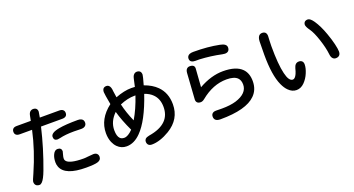

<svg xmlns="http://www.w3.org/2000/svg" viewBox="-52 -1474 4103 2226"><g transform="rotate(-20 2000.0 -361.0)"><path d="M115.2 53.7Q92.8 39.1 92.8 5.9Q92.8 -10.7 128.9 -87.9Q235.4 -330.1 287.1 -567.4H134.8Q103.5 -567.4 87.9 -583Q75.2 -595.7 75.2 -618.7Q75.2 -641.6 89.4 -655.8Q103.5 -669.9 134.8 -669.9H308.6L320.3 -728.5Q328.1 -774.4 358.4 -786.1Q368.2 -790 378.9 -790Q405.3 -790 418.9 -776.4Q431.6 -763.7 431.6 -739.3V-738.3L419.9 -669.9H660.2Q692.4 -669.9 707 -654.3Q720.7 -641.6 720.7 -618.2Q720.7 -595.7 708 -583Q692.4 -567.4 660.2 -567.4H397.5Q338.9 -317.4 249 -78.1Q213.9 15.6 183.6 45.9Q175.8 53.7 168 58.1Q160.2 62.5 154.3 62.5Q148.4 62.5 145.5 62.5Q142.6 62.5 139.6 62Q136.7 61.5 134.3 61Q131.8 60.5 129.4 59.6Q127 58.6 124.5 58.1Q122.1 57.6 119.6 56.2Q117.2 54.7 115.2 53.7ZM862.3 -486.3Q893.6 -473.6 893.6 -437.5Q893.6 -413.1 878.9 -399.4Q862.3 -381.8 826.2 -381.8L737.3 -383.8Q631.8 -383.8 559.6 -366.2Q543.9 -364.3 528.3 -361.3H527.3Q505.9 -361.3 494.1 -373Q482.4 -384.8 482.4 -408.2Q482.4 -458 589.8 -477.5Q672.9 -493.2 823.2 -493.2Q846.7 -493.2 862.3 -486.3ZM857.4 -59.6Q886.7 -59.6 901.4 -44.9Q916 -30.3 916 -6.8Q916 33.2 872.1 46.9Q835 59.6 727.5 59.6Q470.7 59.6 422.9 -62.5Q412.1 -89.8 412.1 -119.1Q412.1 -175.8 431.6 -214.8Q452.1 -257.8 487.3 -257.8Q511.7 -257.8 523.9 -245.6Q536.1 -233.4 536.1 -213.9V-212.9L525.4 -171.9Q517.6 -146.5 517.6 -127Q517.6 -83 592.8 -63.5Q647.5 -49.8 740.2 -49.8Z M1078.1 -236.3Q1078.1 -412.1 1242.2 -537.1Q1217.8 -669.9 1217.8 -692.4Q1217.8 -721.7 1232.4 -737.3Q1246.1 -750 1268.6 -750Q1288.1 -750 1301.8 -736.3Q1321.3 -716.8 1324.2 -667L1335.9 -586.9Q1444.3 -628.9 1532.2 -628.9Q1532.2 -628.9 1577.1 -627L1597.7 -718.8Q1607.4 -769.5 1637.7 -781.2Q1646.5 -785.2 1655.8 -785.2Q1665 -785.2 1671.9 -784.2Q1686.5 -781.2 1696.3 -771.5Q1710 -757.8 1710 -730.5Q1710 -714.8 1679.7 -609.4Q1776.4 -575.2 1835 -516.6Q1922.9 -428.7 1922.9 -288.1Q1922.9 -104.5 1754.9 -2.9Q1696.3 32.2 1640.6 50.3Q1585 68.4 1536.1 68.4Q1507.8 68.4 1493.2 53.7Q1478.5 39.1 1478.5 12.7Q1478.5 -5.9 1491.2 -19.5Q1506.8 -34.2 1539.1 -40Q1680.7 -62.5 1748 -130.9Q1810.5 -193.4 1810.5 -295.9Q1810.5 -395.5 1751 -455.1Q1713.9 -493.2 1651.4 -514.6Q1549.8 -215.8 1428.7 -94.7Q1346.7 -11.7 1253.9 -11.7Q1188.5 -11.7 1141.6 -58.6Q1116.2 -84 1099.6 -122.1Q1078.1 -172.9 1078.1 -236.3ZM1536.1 -532.2Q1451.2 -532.2 1355.5 -491.2Q1379.9 -383.8 1431.6 -267.6Q1499 -380.9 1549.8 -532.2ZM1269.5 -430.7Q1180.7 -344.7 1180.7 -236.3Q1180.7 -162.1 1210 -132.8Q1228.5 -114.3 1261.7 -114.3Q1307.6 -114.3 1367.2 -175.8Q1300.8 -316.4 1269.5 -430.7Z M2273.4 -720.7Q2273.4 -754.9 2304.7 -769.5Q2323.2 -777.3 2352.5 -777.3Q2530.3 -777.3 2669.9 -749Q2749 -734.4 2749 -688.5Q2749 -661.1 2734.4 -646.5Q2719.7 -631.8 2691.4 -631.8H2690.4L2659.2 -635.7Q2526.4 -664.1 2389.6 -670.9H2341.8Q2281.2 -670.9 2274.4 -710.9Q2273.4 -715.8 2273.4 -720.7ZM2597.7 -449.2Q2757.8 -449.2 2829.1 -377.9Q2884.8 -322.3 2884.8 -223.6Q2884.8 -118.2 2817.4 -51.8Q2701.2 65.4 2381.8 65.4Q2340.8 65.4 2321.3 46.9Q2306.6 31.2 2306.6 6.8Q2306.6 -17.6 2320.3 -31.2Q2335.9 -46.9 2368.2 -46.9L2441.4 -45.9Q2543 -45.9 2615.2 -67.4Q2690.4 -90.8 2728.5 -130.4Q2766.6 -169.9 2766.6 -223.6Q2766.6 -277.3 2737.3 -306.6Q2698.2 -345.7 2603.5 -345.7Q2436.5 -345.7 2282.2 -218.8Q2257.8 -199.2 2235.4 -199.2Q2207 -199.2 2193.4 -212.9Q2179.7 -226.6 2179.7 -249Q2179.7 -250 2179.7 -251L2201.2 -573.2Q2204.1 -605.5 2218.8 -620.1Q2233.4 -634.8 2255.9 -634.8Q2288.1 -634.8 2302.7 -620.1Q2313.5 -609.4 2313.5 -591.8Q2313.5 -589.8 2296.9 -361.3Q2452.1 -449.2 2597.7 -449.2Z M3516.6 -199.2Q3516.6 -155.3 3492.2 -96.7Q3467.8 -37.1 3424.8 5.9Q3381.8 48.8 3328.1 48.8Q3274.4 48.8 3230.5 4.9Q3198.2 -26.4 3172.9 -82Q3114.3 -210.9 3114.3 -462.9L3116.2 -612.3Q3116.2 -614.3 3116.2 -624Q3116.2 -633.8 3118.2 -648.4Q3123 -679.7 3138.7 -696.3Q3153.3 -710.9 3177.2 -710.9Q3201.2 -710.9 3215.8 -697.3Q3230.5 -681.6 3230.5 -653.3Q3230.5 -652.3 3227.5 -595.7L3225.6 -530.3Q3225.6 -303.7 3253.9 -187.5Q3279.3 -80.1 3328.1 -80.1Q3341.8 -80.1 3354.5 -92.8Q3380.9 -118.2 3399.4 -194.3Q3407.2 -223.6 3422.9 -238.8Q3438.5 -253.9 3463.4 -253.9Q3488.3 -253.9 3502.9 -239.3Q3516.6 -225.6 3516.6 -199.2ZM3883.8 -438.5Q3911.1 -363.3 3926.3 -298.8Q3941.4 -234.4 3941.4 -204.1Q3941.4 -173.8 3925.8 -158.2Q3910.2 -142.6 3881.8 -142.6Q3860.4 -142.6 3845.7 -157.2Q3828.1 -173.8 3824.2 -212.9Q3815.4 -293.9 3780.3 -400.4Q3745.1 -506.8 3710.9 -554.7Q3692.4 -580.1 3683.6 -599.1Q3674.8 -618.2 3674.8 -627.9Q3674.8 -650.4 3688 -663.6Q3701.2 -676.8 3727.5 -676.8Q3756.8 -676.8 3794.9 -622.1Q3844.7 -548.8 3883.8 -438.5Z"/></g></svg>

Font: FakePearl
Style: SemiBold
Weight: 400
Version: Version 1.2